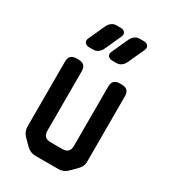

<svg xmlns="http://www.w3.org/2000/svg" viewBox="-178 -804 802 904"><g transform="rotate(30 223.0 -352.5)"><path d="M113 -11Q133 9 162 9H285Q314 9 334 -11L366 -43Q388 -65 386 -93V-445Q386 -485 346 -485H335Q295 -485 295 -445V-122Q295 -82 255 -82H191Q151 -82 151 -122V-445Q151 -485 111 -485H100Q60 -485 60 -445V-93Q60 -64 80 -44ZM251 -560H272Q289 -560 300.5 -569.5Q312 -579 318 -593L358 -681Q364 -695 356.5 -704.5Q349 -714 333 -714H312Q295 -714 283.5 -704.5Q272 -695 266 -681L226 -593Q220 -579 227.5 -569.5Q235 -560 251 -560ZM125 -560H146Q163 -560 174.5 -569.5Q186 -579 192 -593L232 -681Q238 -695 230.5 -704.5Q223 -714 207 -714H186Q169 -714 157.5 -704.5Q146 -695 140 -681L100 -593Q94 -579 101.5 -569.5Q109 -560 125 -560Z"/></g></svg>

Font: WDXL Lubrifont JP N
Style: Regular
Weight: 400
Designer: [WDXL Lubrifont] Copyright 2020-2022 (c) NightFurySL2001, Skr-ZERO; [ZCOOL QingKe HuangYou] Copyright 2018-2022 (c) The 
Version: Version 2.001;hotconv 1.1.1;makeotfexe 2.6.0